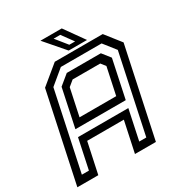

<svg xmlns="http://www.w3.org/2000/svg" viewBox="-212 -984 1051 1120"><g transform="rotate(-30 313.5 -424.0)"><path d="M-17 0 110 -597 235 -700H558L639 -597L512 0H371L415 -206H168L124 0ZM42.5 -50.5H90L132.5 -251.5H471.5L429 -50.5H476.5L588 -576L525 -656H250.5L154 -576ZM198 -347H445L483.5 -528L459.5 -558.5H273.5L236.5 -528ZM142.5 -299 196.5 -554 263 -608.5H492.5L535.5 -554L481.5 -299ZM461.5 -716H338L224 -848H367.5ZM397 -743.5 341 -820H296.5L358 -743.5Z"/></g></svg>

Font: Tourney Thin Medium
Style: Italic
Weight: 500
Italic angle: -12°
Version: Version 1.015